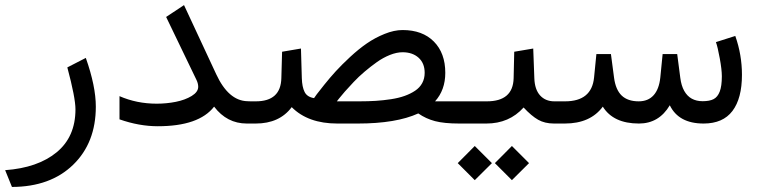

<svg xmlns="http://www.w3.org/2000/svg" viewBox="-37 -489 3003 760"><path d="M10.3 251 -16.6 184.6Q112.3 175.3 187 114Q261.7 52.7 261.7 -56.2Q261.7 -102.1 229.5 -222.2L302.7 -259.8Q342.3 -147.5 342.3 -66.9Q342.3 76.2 252.4 163.3Q162.6 250.5 10.3 251Z M955.1 -87.9Q963.9 -87.9 963.9 -52.7V-36.1Q963.9 0 955.1 0H939.9Q861.3 0 810.5 -66.9Q750.5 10.7 587.4 10.7Q513.7 10.7 436 -16.6V-108.4Q504.4 -78.6 583 -78.6Q622.1 -78.6 658.9 -85.9Q695.8 -93.3 721.7 -109.1Q747.6 -125 747.6 -145.5Q747.6 -159.2 739.7 -174.8L620.6 -421.9L691.4 -468.8L818.8 -195.3Q867.2 -90.8 941.4 -88.4Z M1644 -200.7Q1644 -238.8 1619.9 -260.5Q1595.7 -282.2 1556.6 -282.2Q1533.2 -282.2 1506.3 -271.5Q1479.5 -260.7 1455.1 -243.4Q1430.7 -226.1 1406.5 -205.6Q1382.3 -185.1 1362.8 -164.3Q1343.3 -143.6 1328.1 -126.5Q1313 -109.4 1304.7 -98.6L1296.4 -87.9H1385.7Q1420.9 -87.9 1450.9 -89.8Q1481 -91.8 1511.2 -96.4Q1541.5 -101.1 1564.7 -109.4Q1587.9 -117.7 1606.2 -129.9Q1624.5 -142.1 1634.3 -160.2Q1644 -178.2 1644 -200.7ZM1298.3 0Q1182.1 0 1117.7 -64.9Q1069.3 0 975.1 0H949.7Q938.5 0 934.8 -8.3Q931.2 -16.6 931.2 -36.1V-52.7Q931.2 -71.8 934.8 -79.8Q938.5 -87.9 949.7 -87.9H975.6Q1074.7 -87.9 1076.7 -180.2L1079.6 -284.2L1154.3 -296.9L1157.7 -179.7Q1158.7 -145 1168.7 -125Q1178.7 -105 1206.1 -100.6Q1210 -106.4 1217 -116Q1224.1 -125.5 1246.6 -153.6Q1269 -181.6 1292.2 -207Q1315.4 -232.4 1349.1 -263.7Q1382.8 -294.9 1415 -317.1Q1447.3 -339.4 1485.1 -354.7Q1522.9 -370.1 1556.6 -370.1Q1635.3 -370.1 1680.4 -324.5Q1725.6 -278.8 1725.6 -200.7Q1725.6 -132.8 1685.1 -87.9H1799.3Q1808.1 -87.9 1808.1 -52.2V-35.6Q1808.1 0 1798.8 0H1781.2Q1721.2 0 1685.1 -9.5Q1648.9 -19 1618.7 -40Q1530.8 0 1379.4 0Z M1989.3 88.9 2057.1 156.7 1989.3 224.1 1921.9 156.7ZM1842.3 88.9 1910.2 156.7 1842.3 224.1 1774.9 156.7ZM2171.9 0H2155.8Q2119.6 0 2093.3 -14.9Q2066.9 -29.8 2035.6 -63.5Q1978.5 0 1888.2 0H1793Q1782.7 0 1779.1 -8.5Q1775.4 -17.1 1775.4 -36.1V-52.7Q1775.4 -71.8 1778.8 -79.8Q1782.2 -87.9 1793 -87.9H1890.1Q1993.7 -87.9 1996.1 -179.2L1998.5 -284.2L2073.7 -296.9L2078.1 -179.2Q2079.6 -134.8 2100.8 -111.3Q2122.1 -87.9 2157.2 -87.9H2171.9Q2180.7 -87.9 2180.7 -52.7V-36.1Q2180.7 0 2171.9 0Z M2748 0Q2649.4 0 2614.3 -72.3Q2571.3 0 2492.2 0Q2390.6 0 2349.1 -66.9Q2299.8 0 2198.7 0H2167Q2155.8 0 2152.1 -8.3Q2148.4 -16.6 2148.4 -36.1V-52.7Q2148.4 -71.8 2152.1 -79.8Q2155.8 -87.9 2167 -87.9H2199.7Q2305.2 -87.9 2314.5 -182.1L2323.7 -274.9H2381.3L2393.6 -181.6Q2399.9 -133.8 2423.8 -110.8Q2447.8 -87.9 2491.2 -87.9Q2528.3 -87.9 2550 -111.8Q2571.8 -135.7 2576.7 -182.1L2585.9 -274.9H2643.6L2655.8 -181.2Q2659.7 -149.9 2671.4 -129.2Q2683.1 -108.4 2701.4 -98.4Q2719.7 -88.4 2744.1 -88.4Q2772 -88.4 2787.8 -96.7Q2803.7 -105 2812 -126.7Q2820.3 -148.4 2820.3 -187Q2820.3 -213.4 2812 -258.5Q2803.7 -303.7 2796.9 -322.3L2873.5 -346.7Q2899.9 -272 2899.9 -192.9Q2899.9 -99.6 2862.3 -49.8Q2824.7 0 2748 0Z"/></svg>

Font: Samim FD
Style: FD
Weight: 400
Foundry: DejaVu fonts team - Redesigned by Saber Rastikerdar
Version: Version 4.0.5